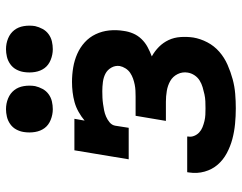

<svg xmlns="http://www.w3.org/2000/svg" viewBox="-103 -695 806 640"><g transform="rotate(-90 300.0 -375.0)"><path d="M259 8Q233 8 207 5.5Q181 3 156.5 -3.5Q132 -10 109.5 -22Q87 -34 71 -52.5Q55 -71 48 -96Q41 -121 45 -147Q45 -149 45.5 -150.5Q46 -152 46 -154H165Q165 -153 165 -152.5Q165 -152 165 -151Q163 -141 167 -131Q171 -121 178.5 -114Q186 -107 196 -103Q206 -99 216.5 -96.5Q227 -94 237.5 -93.5Q248 -93 259 -93Q271 -93 282.5 -93.5Q294 -94 305.5 -96.5Q317 -99 329 -102.5Q341 -106 351.5 -112.5Q362 -119 369 -129.5Q376 -140 378 -152Q381 -170 373 -186Q365 -202 350 -210.5Q335 -219 317 -222Q299 -225 281 -225H217L234 -326H298Q308 -326 318 -326.5Q328 -327 338 -329Q348 -331 358 -334.5Q368 -338 377 -344Q386 -350 392 -359.5Q398 -369 400 -379Q402 -394 394.5 -407Q387 -420 374.5 -426.5Q362 -433 346.5 -435Q331 -437 316 -437Q305 -437 294.5 -436.5Q284 -436 273.5 -434.5Q263 -433 252.5 -431Q242 -429 231.5 -424.5Q221 -420 212 -412.5Q203 -405 201 -394L194 -349H89L119 -530H224L218 -496Q231 -507 247 -516Q263 -525 279.5 -529.5Q296 -534 313 -536Q330 -538 347 -538Q371 -538 395 -534Q419 -530 440.5 -520.5Q462 -511 479 -495.5Q496 -480 506 -459Q516 -438 518.5 -414Q521 -390 517 -366Q515 -350 508.5 -334.5Q502 -319 490 -306.5Q478 -294 463 -286Q448 -278 432 -272Q450 -262 464 -248Q478 -234 486.5 -216Q495 -198 496.5 -176.5Q498 -155 495 -134Q491 -110 479 -87Q467 -64 447.5 -47Q428 -30 404 -19.5Q380 -9 356 -2.5Q332 4 307.5 6Q283 8 259 8ZM456 -602Q438 -602 420.5 -609Q403 -616 393 -629.5Q383 -643 380 -661.5Q377 -680 380 -699Q382 -712 388.5 -724Q395 -736 406.5 -744Q418 -752 431 -755Q444 -758 456 -758Q475 -758 492 -751Q509 -744 519.5 -730.5Q530 -717 533 -698.5Q536 -680 533 -661Q530 -648 523.5 -636Q517 -624 506 -616Q495 -608 482 -605Q469 -602 456 -602ZM256 -602Q238 -602 220.5 -609Q203 -616 193 -629.5Q183 -643 180 -661.5Q177 -680 180 -699Q182 -712 188.5 -724Q195 -736 206.5 -744Q218 -752 231 -755Q244 -758 256 -758Q275 -758 292 -751Q309 -744 319.5 -730.5Q330 -717 333 -698.5Q336 -680 333 -661Q330 -648 323.5 -636Q317 -624 306 -616Q295 -608 282 -605Q269 -602 256 -602Z"/></g></svg>

Font: Iosevka Slab Extended
Style: Bold Italic
Weight: 700
Width: 7
Italic angle: -9°
Monospace: yes
Designer: Belleve Invis
Foundry: Belleve Invis
Version: Version 11.1.0; ttfautohint (v1.8.3)